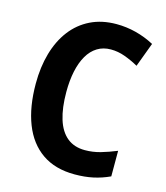

<svg xmlns="http://www.w3.org/2000/svg" viewBox="-110 -808 780 903"><g transform="rotate(15 280.0 -357.0)"><path d="M351.1 -602.1Q314 -602.1 285.4 -584.5Q256.8 -566.9 237.8 -533.9Q218.8 -501 209.2 -455.6Q199.7 -410.2 199.7 -355Q199.7 -277.3 216.6 -223.1Q233.4 -168.9 267.8 -140.9Q302.2 -112.8 354.5 -112.8Q393.1 -112.8 429.7 -123.3Q466.3 -133.8 506.8 -150.4V-25.9Q467.8 -7.8 427 1Q386.2 9.8 337.4 9.8Q242.2 9.8 178.5 -34.4Q114.7 -78.6 82.8 -160.6Q50.8 -242.7 50.8 -356Q50.8 -436.5 70.1 -503.9Q89.4 -571.3 127 -620.6Q164.6 -669.9 219.7 -697Q274.9 -724.1 346.2 -724.1Q394 -724.1 440.9 -712.2Q487.8 -700.2 530.8 -677.2L486.8 -559.1Q453.6 -577.6 419.9 -589.8Q386.2 -602.1 351.1 -602.1Z"/></g></svg>

Font: Open Sans SemiCondensed
Style: Bold
Weight: 700
Width: 4
Designer: Monotype Design Team
Foundry: Monotype Imaging Inc.
Version: Version 3.003